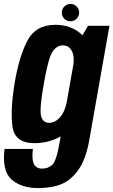

<svg xmlns="http://www.w3.org/2000/svg" viewBox="-55 -728 578 980"><path d="M139.3 231.9Q210.3 231.9 259.2 211.5Q308.2 191.1 345.8 137.8Q383.4 84.4 400.7 -13L503.6 -596.4H394.2L337.1 -498.1L249.9 -4.1Q233.1 94.7 211.5 113.7Q189.9 132.7 160.1 132.7Q141.2 132.7 128.8 123.3Q116.4 114 112.5 91.3Q108.6 68.7 112.9 32.1H-31.8Q-45.5 144.6 4.2 188.3Q53.9 231.9 139.3 231.9ZM121.5 2.8Q198.9 2.8 265.8 -38.1Q332.6 -78.9 345.1 -150L286.5 -212Q277.8 -160.3 252.4 -130.7Q227 -101.1 196.2 -101.1Q163.4 -101.1 154.5 -136Q145.7 -170.8 168.4 -299Q190.4 -427.2 211.7 -461.8Q233.1 -496.4 266 -496.4Q296.7 -496.4 311.8 -467.3Q326.9 -438.2 318.2 -387.6L396.5 -441.8Q408.8 -511.6 356.8 -556.5Q304.8 -601.4 227.4 -601.4Q126.1 -601.4 83.5 -517.8Q40.8 -434.1 19 -299.4Q-2.9 -165.2 8.8 -81.2Q20.5 2.8 121.5 2.8ZM304.6 -619.3Q323.3 -619.3 336.2 -632.6Q349.1 -645.9 349.1 -663.9Q349.1 -682 336.1 -694.9Q323.1 -707.9 305.1 -707.9Q286.5 -707.9 273.5 -694.9Q260.5 -682 260.5 -663.9Q260.5 -645.3 273.4 -632.3Q286.2 -619.3 304.6 -619.3Z"/></svg>

Font: Anybody Thin Condensed
Style: Italic
Weight: 100
Width: 3
Italic angle: -10°
Version: Version 1.113;gftools[0.9.25]